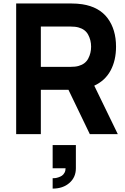

<svg xmlns="http://www.w3.org/2000/svg" viewBox="-20 -770 717 1102"><path d="M521 -278.3 656.2 0H495.6L373 -254.4H214.4V0H72.8V-750H389.6Q421.9 -750 452.1 -745.6Q549.3 -730.5 597.7 -665.5Q646 -600.6 646 -502Q646 -423.3 614.7 -365.2Q583.5 -307.1 521 -278.3ZM214.4 -617.7V-386.2H383.3Q413.1 -386.2 431.2 -391.6Q469.7 -402.3 486.3 -433.6Q502.9 -464.8 502.9 -502Q502.9 -539.1 486.3 -570.3Q469.7 -601.6 431.2 -612.3Q413.1 -617.7 383.3 -617.7ZM282.2 195.8V62.5H415.5V195.8Q415.5 247.6 378.4 280Q341.3 312.5 282.2 312.5V252.9Q289.1 252.9 296.6 252.2Q304.2 251.5 315.4 247.8Q326.7 244.1 335.2 238.5Q343.8 232.9 350.1 221.7Q356.4 210.4 356.4 195.8Z"/></svg>

Font: Manrope3 ExtraBold
Style: Bold
Weight: 800
Width: 4
Designer: Mikhail Sharanda
Foundry: Mikhail Sharanda
Version: Version 3.000;PS 003.000;hotconv 1.0.88;makeotf.lib2.5.64775